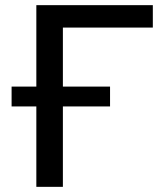

<svg xmlns="http://www.w3.org/2000/svg" viewBox="-20 -725 629 745"><path d="M121 0V-312H25V-389H121V-705H573V-618H224V-389H407V-312H224V0Z"/></svg>

Font: Nunito Sans SemiBold
Style: Regular
Weight: 600
Designer: Vernon Adams
Foundry: Vernon Adams
Version: Version 3.101; ttfautohint (v1.8.4.7-5d5b);gftools[0.9.27]